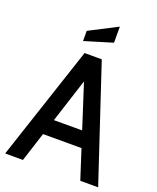

<svg xmlns="http://www.w3.org/2000/svg" viewBox="-164 -1009 907 1106"><g transform="rotate(20 289.5 -456.0)"><path d="M427 -179.5H151.5V-276.5H427ZM275 -589.5H303.5L113.5 0H4.5L236.5 -700H342L574.5 0H465ZM204.5 -762V-824.5L375.5 -912.5V-814Z"/></g></svg>

Font: Cabin SemiCondensedMedium
Style: Regular
Weight: 500
Width: 4
Designer: Pablo Impallari
Foundry: Pablo Impallari. http://www.impallari.com Igino Marini. http://www.ikern.com
Version: Version 3.001